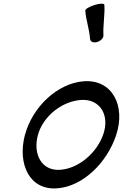

<svg xmlns="http://www.w3.org/2000/svg" viewBox="-20 -1002 670 1047"><path d="M445 -944C449 -890 468 -842 471 -789C473 -774 490 -767 510 -773C530 -779 546 -796 544 -811C541 -865 553 -922 549 -976C548 -984 525 -984 496 -975C467 -966 444 -952 445 -944ZM291 25C434 15 564 -117 613 -264C667 -425 592 -569 439 -559C292 -549 157 -417 117 -269C116 -269 116 -268 116 -267C74 -107 141 36 291 25ZM187 -267C215 -368 318 -450 422 -457C525 -464 580 -374 543 -269C508 -168 409 -83 308 -76C207 -69 158 -161 187 -267Z"/></svg>

Font: Nupuram Medium Oblique
Style: Regular
Weight: 500
Designer: Santhosh Thottingal (santhosh.thottingal@gmail.com)
Foundry: SMC
Version: Version 1.000